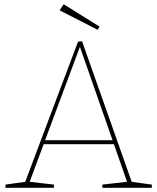

<svg xmlns="http://www.w3.org/2000/svg" viewBox="-20 -888 744 908"><path d="M605 -22 596 -29 698 -15V0H464V-15L587 -29L583 -22L517 -211L525 -206H179L189 -213L118 -22L113 -29L235 -15V0H6V-15L105 -29L97 -22L349 -691L368 -693ZM191 -219 185 -225H518L514 -220L356 -672H360ZM442 -747 262 -839 281 -868 451 -762Z"/></svg>

Font: Bitter Thin
Style: Regular
Weight: 100
Designer: Sol Matas, and Bitter project Authors
Foundry: Sol Matas
Version: Version 2.002